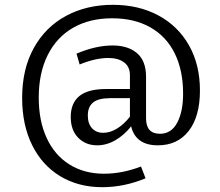

<svg xmlns="http://www.w3.org/2000/svg" viewBox="-20 -669 914 798"><path d="M811 -293Q811 -185 764.5 -125Q718 -65 636 -65Q544 -65 525 -144Q497 -108 460 -86.5Q423 -65 384 -65Q336 -65 305 -96.5Q274 -128 274 -183Q274 -240 309.5 -269.5Q345 -299 421 -299H520V-356Q520 -392 495.5 -410Q471 -428 430 -428Q377 -428 311 -401L298 -446Q378 -480 448 -480Q512 -480 549.5 -448Q587 -416 587 -350V-177Q587 -113 645 -113Q692 -113 716.5 -159Q741 -205 741 -280Q741 -377 706 -447.5Q671 -518 604.5 -555.5Q538 -593 446 -593Q353 -593 284.5 -554Q216 -515 178.5 -440.5Q141 -366 141 -263Q141 -167 174 -95.5Q207 -24 268.5 14.5Q330 53 412 53Q488 53 566 23L585 72Q496 109 405 109Q306 109 230.5 63.5Q155 18 113.5 -66Q72 -150 72 -262Q72 -382 120.5 -469.5Q169 -557 254.5 -603Q340 -649 449 -649Q556 -649 638 -605Q720 -561 765.5 -480.5Q811 -400 811 -293ZM520 -184V-261H438Q389 -261 367 -243Q345 -225 345 -189Q345 -155 362.5 -136Q380 -117 409 -117Q438 -117 467 -135Q496 -153 520 -184Z"/></svg>

Font: Bitter Pro
Style: Regular
Weight: 400
Designer: Sol Matas, and Bitter project Authors
Foundry: Sol Matas
Version: Version 1.010